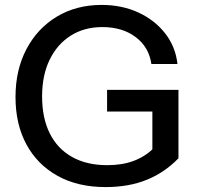

<svg xmlns="http://www.w3.org/2000/svg" viewBox="-20 -750 804 780"><path d="M409 10Q296 10 214 -35.5Q132 -81 87.5 -163Q43 -245 43 -356Q43 -466 87.5 -550.5Q132 -635 211 -682.5Q290 -730 393 -730Q475 -730 541.5 -699.5Q608 -669 650.5 -615Q693 -561 701 -490H595Q585 -559 531 -599.5Q477 -640 396 -640Q322 -640 267 -605Q212 -570 181.5 -507Q151 -444 151 -358Q151 -271 182 -208.5Q213 -146 272.5 -112.5Q332 -79 416 -79Q476 -79 522 -96Q568 -113 602 -146L705 -107Q649 -49 576 -19.5Q503 10 409 10ZM599 -107V-328L630 -297H415V-385H705V-107Z"/></svg>

Font: Instrument Sans Medium
Style: Regular
Weight: 500
Designer: Rodrigo Fuenzalida
Foundry: fragTYPE
Version: Version 1.000;gftools[0.9.28]